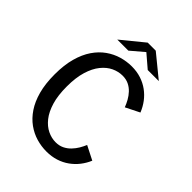

<svg xmlns="http://www.w3.org/2000/svg" viewBox="-245 -1001 1141 1141"><g transform="rotate(45 325.0 -430.5)"><path d="M349.9 11Q307.1 11 265.3 -1.2Q223.4 -13.5 186.4 -40Q149.4 -66.6 121.1 -108.7Q92.7 -150.8 76.6 -210.2Q60.5 -269.6 60.5 -348Q60.5 -426.4 76.9 -485.7Q93.3 -544.9 121.9 -586.9Q150.6 -628.9 187.9 -655.2Q225.1 -681.5 267.3 -693.8Q309.4 -706 352.2 -706Q394.4 -706 430.2 -694.3Q466.1 -682.6 495.2 -661.4Q524.3 -640.2 546 -611.5Q567.7 -582.7 581.6 -548.1L493.9 -504.3Q486.1 -525.8 473.9 -547.6Q461.8 -569.4 444.6 -587.8Q427.5 -606.1 404.6 -617.3Q381.6 -628.4 351.9 -628.4Q317 -628.4 283.2 -612.6Q249.5 -596.7 222.2 -562.9Q194.9 -529.1 178.7 -475.9Q162.5 -422.8 162.5 -348Q162.5 -273.2 178.5 -219.7Q194.6 -166.2 221.6 -132.4Q248.6 -98.6 282 -82.6Q315.3 -66.6 349.6 -66.6Q379.6 -66.6 402.9 -78Q426.1 -89.4 443.5 -107.7Q460.9 -125.9 473.4 -147Q485.8 -168.1 493.9 -187.9L581.6 -143.4Q568 -110.8 546.1 -82.6Q524.3 -54.5 495 -33.5Q465.8 -12.4 429.4 -0.7Q392.9 11 349.9 11ZM177.6 -757.4 318.3 -872.4H386L526.7 -757.4H433.6L352.4 -826.9L270.7 -757.4Z"/></g></svg>

Font: Trispace Thin
Style: Regular
Weight: 100
Designer: Tyler Finck
Foundry: Etcetera Type Company
Version: Version 1.210